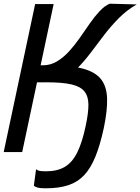

<svg xmlns="http://www.w3.org/2000/svg" viewBox="-52 -822 759 1038"><path d="M195 196Q166 196 152.5 192.5Q139 189 131 182L143 93Q151 100 163 102Q175 104 198 104Q258 104 298.5 80Q339 56 366 1.5Q393 -53 412 -145Q426 -211 426 -255.5Q426 -300 405 -327Q384 -354 335 -365.5Q286 -377 202 -377L213 -469Q326 -469 394 -451.5Q462 -434 493.5 -394.5Q525 -355 527 -289.5Q529 -224 509 -129Q489 -37 463.5 25.5Q438 88 402.5 125.5Q367 163 316.5 179.5Q266 196 195 196ZM-32 0 138 -800H238L68 0ZM70 -377 90 -469H180Q221 -469 256 -490Q291 -511 321.5 -544.5Q352 -578 379.5 -617.5Q407 -657 433 -694.5Q459 -732 486 -761Q513 -790 541 -802L687 -798Q633 -767 590.5 -724Q548 -681 512 -634Q476 -587 441.5 -541Q407 -495 371 -458Q335 -421 292 -399Q249 -377 195 -377Z"/></svg>

Font: Victor Mono Thin
Style: Italic
Weight: 100
Italic angle: -12°
Monospace: yes
Designer: Rune Bjørnerås
Version: Version 1.561;gftools[0.9.30]